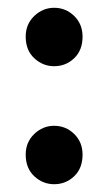

<svg xmlns="http://www.w3.org/2000/svg" viewBox="-20 -463 278 493"><path d="M46 -66Q46 -98 68 -119Q90 -140 119 -140Q149 -140 170.5 -119Q192 -98 192 -66Q192 -31 170.5 -10.5Q149 10 119 10Q90 10 68 -10.5Q46 -31 46 -66ZM46 -369Q46 -401 68 -422Q90 -443 119 -443Q149 -443 170.5 -422Q192 -401 192 -369Q192 -334 170.5 -313.5Q149 -293 119 -293Q90 -293 68 -313.5Q46 -334 46 -369Z"/></svg>

Font: Mukta Vaani SemiBold
Style: Regular
Weight: 600
Designer: Noopur Datye, Girish Dalvi, Yashodeep Gholap, Pallavi Karambelkar
Foundry: Ek Type
Version: Version 2.538;PS 1.000;hotconv 16.6.51;makeotf.lib2.5.65220;